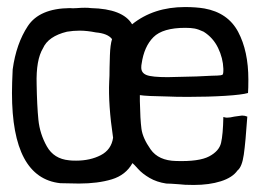

<svg xmlns="http://www.w3.org/2000/svg" viewBox="-20 -520 743 545"><path d="M530 5Q574 5 607 -5.5Q640 -16 654 -36Q667 -46 672 -81Q677 -116 682 -189Q675 -192 667 -192Q666 -192 645 -189Q633 -186 624 -186Q620 -186 614 -188Q613 -138 607.5 -114.5Q602 -91 573.5 -76Q545 -61 480 -63Q430 -64 407.5 -96Q385 -128 381.5 -154.5Q378 -181 377 -233V-250Q395 -247 459 -246Q477 -245 514 -245Q572 -245 619.5 -248Q667 -251 684 -256Q685 -269 685 -294Q685 -375 656 -429.5Q627 -484 560 -496Q536 -500 505 -500Q416 -500 355 -451Q329 -495 238 -497Q232 -498 221 -498Q211 -498 198.5 -497Q186 -496 178 -497Q92 -496 59 -446Q26 -396 16 -323Q14 -283 14 -256Q14 -15 151 0L204 1Q258 1 297.5 -11Q337 -23 356 -57Q360 -54 372 -40.5Q384 -27 404.5 -15Q425 -3 452 1Q462 1 488 3Q502 5 530 5ZM614 -320Q614 -309 611 -307.5Q608 -306 596.5 -305.5Q585 -305 580 -305L538 -303Q470 -301 456 -301Q411 -301 396 -307Q381 -313 381 -328Q381 -335 382 -339Q389 -388 415.5 -414.5Q442 -441 506 -441Q522 -441 532.5 -439Q543 -437 558 -430Q585 -413 599 -384Q613 -355 614 -325ZM206 -433Q227 -433 252 -428Q286 -425 298 -409Q293 -393 292 -363.5Q291 -334 291 -328Q291 -302 290 -289Q287 -223 301 -129Q296 -95 266 -79.5Q236 -64 196 -64Q182 -64 176 -65Q133 -69 113 -104.5Q93 -140 89 -180Q85 -220 84 -281Q82 -350 102 -383Q117 -417 170 -430Q188 -433 206 -433Z"/></svg>

Font: Londrina Solid Light
Style: Regular
Weight: 300
Designer: Marcelo Magalhaes
Foundry: Marcelo Magalhães
Version: Version 1.002